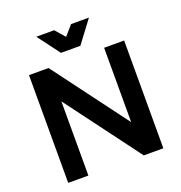

<svg xmlns="http://www.w3.org/2000/svg" viewBox="-157 -1038 1103 1172"><g transform="rotate(-20 395.0 -452.5)"><path d="M574 -700H704V0H577L217 -482V0H86V-700H213L574 -217ZM434 -905H550L442 -761H316L208 -905H324L379 -842Z"/></g></svg>

Font: Montserrat arm2 Medium
Style: Regular
Weight: 500
Designer: Julieta Ulanovsky
Foundry: Julieta Ulanovsky
Version: Version 6.000